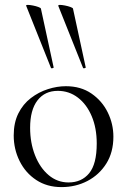

<svg xmlns="http://www.w3.org/2000/svg" viewBox="-20 -751 519 784"><path d="M231 13Q172 13 128 -16Q84 -45 60 -93.5Q36 -142 36 -198Q36 -250 55 -288Q74 -326 106 -350.5Q138 -375 175.5 -387Q213 -399 249 -399Q310 -399 353.5 -369Q397 -339 420 -292Q443 -245 443 -193Q443 -129 414 -83Q385 -37 337 -12Q289 13 231 13ZM260 -6Q313 -6 344 -43.5Q375 -81 375 -165Q375 -228 354.5 -276.5Q334 -325 298 -352.5Q262 -380 216 -380Q163 -380 133 -341Q103 -302 103 -229Q103 -168 123 -117Q143 -66 178.5 -36Q214 -6 260 -6ZM319 -474Q320 -471 325.5 -472.5Q331 -474 330 -476L278 -716Q277 -719 267.5 -722.5Q258 -726 245.5 -728.5Q233 -731 225 -731Q217 -731 218 -727ZM188 -474Q189 -471 194.5 -472.5Q200 -474 199 -476L147 -716Q146 -719 136.5 -722.5Q127 -726 114.5 -728.5Q102 -731 93.5 -731Q85 -731 87 -727Z"/></svg>

Font: Cormorant Garamond Light
Style: Regular
Weight: 400
Version: Version 4.001